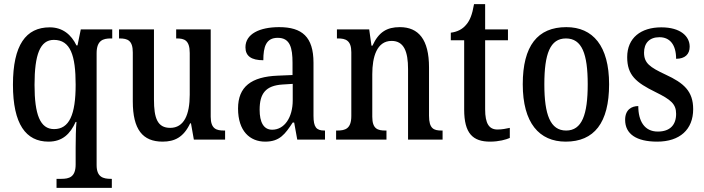

<svg xmlns="http://www.w3.org/2000/svg" viewBox="-20 -679 3425 934"><path d="M255 235H524V191H520C482 191 450 183 450 124V-420C450 -483 482 -492 519 -492H526V-536H373L357 -458H352C327 -510 285 -546 222 -546C106 -546 43 -460 43 -267C43 -75 106 10 216 10C284 10 322 -28 348 -86H352C349 -59 348 1 348 40V121C348 183 316 191 278 191H255ZM243 -51C175 -51 148 -122 148 -266C148 -414 175 -485 242 -485C323 -485 348 -409 348 -267C348 -121 317 -51 243 -51Z M771 10C829 10 873 -11 905 -79H909L923 0H1075V-44H1070C1034 -44 1005 -51 1005 -111V-536H837V-492H840C876 -492 903 -484 903 -421V-218C903 -121 875 -57 808 -57C746 -57 729 -104 729 -195V-536H559V-492H562C601 -492 626 -482 626 -424V-186C626 -49 674 10 771 10Z M1270 10C1341 10 1367 -27 1404 -83H1411L1426 0H1561V-44H1558C1519 -44 1505 -60 1505 -116V-374C1505 -500 1449 -547 1338 -547C1243 -547 1174 -514 1174 -449C1174 -406 1203 -386 1261 -386C1261 -451 1274 -495 1331 -495C1391 -495 1403 -447 1403 -373V-314L1332 -311C1202 -306 1138 -257 1138 -151C1138 -41 1196 10 1270 10ZM1304 -48C1262 -48 1243 -85 1243 -145C1243 -223 1271 -263 1356 -268L1404 -271V-191C1404 -108 1364 -48 1304 -48Z M1615 0H1860V-44H1855C1817 -44 1791 -52 1791 -111V-318C1791 -402 1813 -480 1885 -480C1945 -480 1965 -428 1965 -343V0H2133V-44H2128C2090 -44 2067 -53 2067 -116V-351C2067 -487 2016 -547 1925 -547C1862 -547 1822 -523 1792 -457H1787L1776 -536H1619V-492H1624C1661 -492 1689 -483 1689 -425V-115C1689 -53 1660 -44 1621 -44H1615Z M2364 10C2407 10 2442 0 2460 -8V-57C2441 -53 2423 -49 2400 -49C2359 -49 2340 -78 2340 -147V-483H2451V-536H2340V-659H2286C2277 -607 2266 -580 2248 -559C2230 -537 2205 -524 2173 -520V-483H2238V-146C2238 -30 2280 10 2364 10Z M2732 10C2870 10 2943 -81 2943 -269C2943 -456 2864 -547 2735 -547C2595 -547 2523 -456 2523 -269C2523 -81 2603 10 2732 10ZM2734 -44C2657 -44 2628 -121 2628 -269C2628 -417 2656 -492 2733 -492C2811 -492 2839 -417 2839 -269C2839 -121 2811 -44 2734 -44Z M3177 10C3287 10 3352 -49 3352 -148C3352 -235 3307 -275 3218 -316C3141 -352 3113 -372 3113 -423C3113 -468 3138 -498 3188 -498C3239 -498 3269 -461 3269 -393C3312 -393 3335 -415 3335 -452C3335 -502 3291 -546 3197 -546C3098 -546 3031 -495 3031 -401C3031 -314 3073 -278 3169 -231C3244 -194 3269 -173 3269 -125C3269 -72 3240 -39 3180 -39C3115 -39 3085 -90 3085 -163C3053 -163 3021 -146 3021 -96C3021 -27 3076 10 3177 10Z"/></svg>

Font: Noto Serif Condensed Medium
Style: Regular
Weight: 500
Width: 3
Designer: Monotype Design Team
Foundry: Monotype Imaging Inc.
Version: Version 2.015